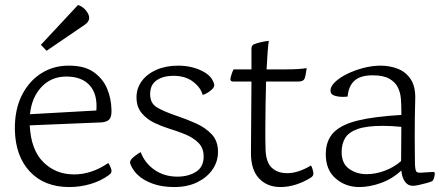

<svg xmlns="http://www.w3.org/2000/svg" viewBox="-20 -820 1790 775"><path d="M100 -314Q105 -215 155 -165.5Q205 -116 279 -116Q350 -116 417 -162Q419 -160 424.5 -149Q430 -138 430 -130Q430 -123 426 -119Q422 -115 419 -113Q386 -89 344.5 -77Q303 -65 260 -65Q159 -65 100.5 -127.5Q42 -190 40 -297Q39 -378 68.5 -436Q98 -494 148 -525Q198 -556 260 -555Q321 -555 358 -529Q395 -503 412 -463Q429 -423 430 -377Q431 -350 422 -339Q413 -328 390 -326ZM248 -511Q187 -511 147.5 -469Q108 -427 101 -359L369 -374Q374 -440 342 -475.5Q310 -511 248 -511ZM322 -720 168 -615 145 -639 295 -800Q315 -793 327.5 -777Q340 -761 340 -748Q340 -732 322 -720Z M683 -65Q634 -65 596.5 -78.5Q559 -92 536 -114Q524 -125 514.5 -141Q505 -157 505 -165Q505 -175 521.5 -188Q538 -201 548 -206Q564 -162 603.5 -134.5Q643 -107 696 -107Q740 -107 771 -126.5Q802 -146 802 -188Q802 -223 780.5 -244Q759 -265 727 -278Q695 -291 662 -301Q633 -310 602.5 -324.5Q572 -339 551.5 -364Q531 -389 531 -427Q531 -464 552.5 -493Q574 -522 612 -538.5Q650 -555 699 -555Q752 -555 795 -534Q838 -513 845 -477Q845 -468 835.5 -459Q826 -450 815 -444Q804 -438 798 -437Q790 -467 759 -490.5Q728 -514 680 -514Q639 -514 612.5 -496Q586 -478 586 -440Q586 -403 613.5 -386.5Q641 -370 694 -352Q733 -339 771 -322Q809 -305 834.5 -278Q860 -251 860 -207Q860 -168 838 -136Q816 -104 776.5 -84.5Q737 -65 683 -65Z M1112 -65Q1058 -65 1025 -100.5Q992 -136 993 -206L995 -491H920Q910 -491 910 -501Q910 -505 914.5 -519.5Q919 -534 923 -540H995V-624Q995 -638 1007 -642Q1017 -646 1034.5 -650Q1052 -654 1065 -655Q1063 -643 1060.5 -612.5Q1058 -582 1056 -540H1138Q1186 -540 1218 -545Q1216 -531 1213.5 -518Q1211 -505 1209 -502Q1204 -491 1186 -491H1054Q1053 -448 1052 -400.5Q1051 -353 1051 -306Q1051 -282 1051 -259Q1051 -236 1052 -214Q1054 -165 1077 -143Q1100 -121 1139 -121Q1184 -121 1235 -152Q1238 -149 1241.5 -137.5Q1245 -126 1245 -119Q1245 -109 1233 -102Q1208 -86 1176 -75.5Q1144 -65 1112 -65Z M1646 -70Q1626 -70 1614 -87.5Q1602 -105 1600 -132Q1564 -98 1518 -81.5Q1472 -65 1430 -65Q1375 -65 1335 -99.5Q1295 -134 1295 -197Q1295 -252 1326 -284.5Q1357 -317 1424.5 -333.5Q1492 -350 1600 -356V-378Q1600 -399 1598 -423Q1596 -447 1585.5 -468Q1575 -489 1551 -502.5Q1527 -516 1484 -516Q1435 -516 1411 -494.5Q1387 -473 1383 -430Q1379 -430 1374 -429.5Q1369 -429 1364 -429Q1346 -429 1330 -434Q1314 -439 1314 -455Q1314 -471 1332 -488.5Q1350 -506 1380 -521Q1410 -536 1446 -545.5Q1482 -555 1517 -555Q1553 -555 1585.5 -542.5Q1618 -530 1638 -500Q1658 -470 1656 -417Q1655 -389 1654.5 -346.5Q1654 -304 1654 -262Q1654 -231 1654.5 -204Q1655 -177 1655 -158Q1656 -131 1661.5 -126.5Q1667 -122 1678 -123Q1679 -123 1679 -123L1729 -126Q1735 -126 1735 -119Q1735 -114 1732.5 -104Q1730 -94 1725 -89Q1719 -86 1703.5 -81.5Q1688 -77 1671.5 -73.5Q1655 -70 1646 -70ZM1599 -170 1600 -308Q1558 -312 1525 -312Q1459 -312 1423 -299Q1387 -286 1373 -262.5Q1359 -239 1359 -207Q1359 -160 1389 -138.5Q1419 -117 1460 -117Q1496 -117 1533.5 -131Q1571 -145 1599 -170Z"/></svg>

Font: Gowun Batang
Style: Regular
Weight: 400
Designer: Yanghee Ryu
Foundry: Yanghee Ryu
Version: Version 2.000